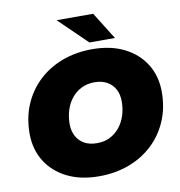

<svg xmlns="http://www.w3.org/2000/svg" viewBox="-98 -1007 1043 1112"><g transform="rotate(-10 424.0 -450.5)"><path d="M396 16Q287 16 207.5 -24Q128 -64 84.5 -134.5Q41 -205 41 -297Q41 -390 73.5 -466.5Q106 -543 165 -599Q224 -655 305 -685.5Q386 -716 482 -716Q591 -716 670.5 -676Q750 -636 793.5 -565.5Q837 -495 837 -403Q837 -310 804.5 -233.5Q772 -157 713 -101Q654 -45 573 -14.5Q492 16 396 16ZM416 -175Q460 -175 493.5 -192Q527 -209 551 -239Q575 -269 587 -307.5Q599 -346 599 -389Q599 -430 582.5 -460.5Q566 -491 535.5 -508Q505 -525 462 -525Q419 -525 385 -508Q351 -491 327 -461Q303 -431 291 -392.5Q279 -354 279 -311Q279 -271 295.5 -240Q312 -209 342.5 -192Q373 -175 416 -175ZM474 -757 309 -917H524L624 -757Z"/></g></svg>

Font: Montserrat Thin Black
Style: Italic
Weight: 900
Italic angle: -11.3°
Version: Version 9.000